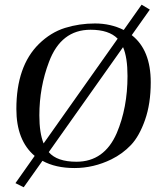

<svg xmlns="http://www.w3.org/2000/svg" viewBox="-20 -707 684 819"><path d="M523.9 -382.8Q523.9 -461.9 504.9 -505.9L188 -58.1Q223.1 -17.1 306.2 -17.1Q424.8 -17.1 478 -139.2Q523.9 -247.1 523.9 -382.8ZM147.9 -214.8Q147.9 -139.6 166 -95.2L481.9 -542Q444.8 -580.1 366.2 -580.1Q240.2 -580.1 189 -442.9Q147.9 -335 147.9 -214.8ZM623 -356Q623 -264.6 598.6 -195.3Q574.2 -126 538.6 -88.4Q502.9 -50.8 455.1 -27.3Q379.4 9.8 297.9 9.8Q216.8 9.8 161.1 -21L81.1 91.8L45.9 74.2L127.9 -42Q49.8 -107.9 49.8 -242.2Q49.8 -424.8 146 -519.5Q196.3 -568.8 257.3 -587.9Q318.4 -606.9 385.3 -606.9Q452.1 -606.9 507.8 -579.1L584 -687L619.1 -666L542 -557.1Q623 -494.1 623 -356Z"/></svg>

Font: Unna-Italic
Style: Italic
Weight: 400
Italic angle: -8°
Designer: Jorge de Buen U.
Foundry: Omnibus-Type
Version: Version 2.006;PS 002.006;hotconv 1.0.70;makeotf.lib2.5.58329